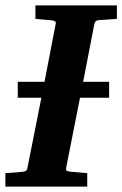

<svg xmlns="http://www.w3.org/2000/svg" viewBox="-35 -691 453 711"><path d="M329.1 -616.2Q321.3 -615.2 318.4 -611.1Q315.4 -606.9 314 -600.1L272.9 -388.2H369.1V-329.1H261.2L210 -69.8Q208.5 -61.5 211.9 -58.8Q215.3 -56.2 225.1 -55.2Q234.4 -54.7 244.6 -53.7Q253.4 -52.7 264.6 -51.8Q275.9 -50.8 288.1 -49.8V0H-15.1V-49.8Q-3.9 -50.8 6.6 -51.3Q17.1 -51.8 25.4 -52.7Q35.2 -53.7 43.9 -54.2Q55.2 -55.2 60.3 -57.9Q65.4 -60.5 66.9 -70.8L118.2 -329.1H30.8V-388.2H129.9L170.9 -601.1Q173.3 -609.9 168 -612.5Q162.6 -615.2 152.8 -616.2Q144 -616.7 134.8 -617.7Q126.5 -618.7 116.2 -619.4Q106 -620.1 96.2 -621.1V-670.9H397.9V-621.1Z"/></svg>

Font: Charis SIL
Style: Bold Italic
Weight: 700
Italic angle: -11°
Foundry: SIL International
Version: Version 4.112